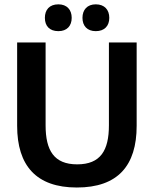

<svg xmlns="http://www.w3.org/2000/svg" viewBox="-20 -844 702 877"><path d="M246.7 -701.7C285.8 -701.7 307.5 -725.8 307.5 -762.5C307.5 -799.2 285.8 -824.2 246.7 -824.2C205.8 -824.2 185 -799.2 185 -762.5C185 -725.8 205.8 -701.7 246.7 -701.7ZM417.5 -701.7C457.5 -701.7 479.2 -725.8 479.2 -762.5C479.2 -799.2 457.5 -824.2 417.5 -824.2C378.3 -824.2 356.7 -799.2 356.7 -762.5C356.7 -725.8 378.3 -701.7 417.5 -701.7ZM330.8 12.5C518.3 12.5 604.2 -87.5 604.2 -269.2V-650H477.5V-271.7C477.5 -156.7 439.2 -93.3 332.5 -93.3C226.7 -93.3 188.3 -156.7 188.3 -271.7V-650H58.3V-269.2C58.3 -87.5 145.8 12.5 330.8 12.5Z"/></svg>

Font: Familjen Grotesk SemiBold
Style: Regular
Weight: 600
Designer: Anders Wikstroem, Jonas Baeckman, Matilda Gysing, Kristian Moeller
Foundry: Familjen STHLM AB
Version: Version 2.000